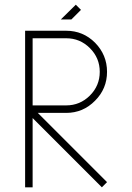

<svg xmlns="http://www.w3.org/2000/svg" viewBox="-20 -798 562 818"><path d="M436 -22 414 0 119 -295V0H87V-667H262Q334 -667 385 -616Q436 -564 436 -492Q436 -420 385 -369Q334 -317 262 -317H141ZM119 -349H262Q321 -349 363 -391Q405 -433 405 -492Q405 -551 363 -593Q321 -635 262 -635H119ZM284 -715H239L303 -778L325 -756Z"/></svg>

Font: Zector
Style: Regular
Weight: 400
Designer: GGBot
Version: 0.72